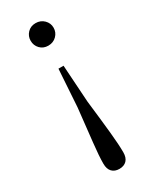

<svg xmlns="http://www.w3.org/2000/svg" viewBox="-196 -584 701 866"><g transform="rotate(-30 154.0 -151.5)"><path d="M153.5 -530.6Q179.4 -530.6 196.8 -513.4Q214.1 -496.2 214.1 -472.2Q214.1 -448 196.8 -430.7Q179.4 -413.5 153.5 -413.5Q127.7 -413.5 111.2 -430.7Q94.8 -448 94.8 -472.2Q94.8 -496.2 111.2 -513.4Q127.7 -530.6 153.5 -530.6ZM153.5 228.2Q129.4 228.2 115.6 213.9Q101.7 199.5 101.7 171.7Q101.7 131.8 109.1 66.1Q116.4 0.5 128 -106.8L140.6 -301H167.1L179.7 -106.8Q192.3 0.5 198.8 66.1Q205.4 131.8 205.4 171.7Q205.4 199.5 191.6 213.9Q177.7 228.2 153.5 228.2Z"/></g></svg>

Font: Noto Serif HK ExtraLight
Style: Regular
Weight: 200
Designer: Ryoko NISHIZUKA 西塚涼子 (kana & ideographs); Frank Grießhammer (Latin, Greek & Cyrillic); Wenlong ZHANG 张文龙 (bopomofo); San
Foundry: Adobe
Version: Version 2.002-H1;hotconv 1.1.0;makeotfexe 2.6.0